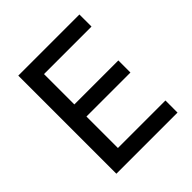

<svg xmlns="http://www.w3.org/2000/svg" viewBox="-189 -832 966 966"><g transform="rotate(-45 294.0 -349.0)"><path d="M90 0V-698H525V-612H187V-396H500V-310H187V-86H525V0Z"/></g></svg>

Font: IBM Plex Sans Thai Looped Text
Style: Regular
Weight: 450
Designer: Mike Abbink, Paul van der Laan, Pieter van Rosmalen, Ben Mitchell, Mark Frömberg
Foundry: Bold Monday
Version: Version 1.1